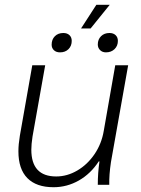

<svg xmlns="http://www.w3.org/2000/svg" viewBox="-20 -773 588 803"><path d="M57 -140Q57 -169 63 -205L115 -500H169L116 -202Q111 -169 111 -147Q111 -35 215 -35Q261 -35 303.5 -60Q346 -85 375.5 -128.5Q405 -172 414 -226L462 -500H516L444 -95Q436 -41 437 0H389Q389 -50 396 -98H393Q359 -46 309.5 -18Q260 10 204 10Q132 10 94.5 -28Q57 -66 57 -140ZM383 -753H439L359 -654H319ZM196 -586Q196 -608 209.5 -621.5Q223 -635 245 -635Q261 -635 270.5 -626Q280 -617 280 -602Q280 -581 266.5 -567.5Q253 -554 231 -554Q215 -554 205.5 -563Q196 -572 196 -586ZM389 -587Q389 -608 402.5 -621.5Q416 -635 438 -635Q454 -635 463.5 -626Q473 -617 473 -602Q473 -581 459 -567.5Q445 -554 423 -554Q408 -554 398.5 -563.5Q389 -573 389 -587Z"/></svg>

Font: Sarabun ExtraLight
Style: Italic
Weight: 275
Italic angle: -10°
Designer: Suppakit Chalermlarp | Katatrad Co.,Ltd.
Foundry: Cadson Demak Co.,Ltd.
Version: Version 1.000; ttfautohint (v1.6)